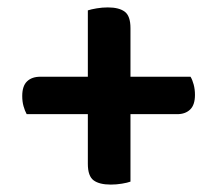

<svg xmlns="http://www.w3.org/2000/svg" viewBox="-20 -551 586 518"><path d="M332 -344H494Q499 -336 502.5 -323Q506 -310 506 -295Q506 -268 493 -255.5Q480 -243 458 -243H332V-61Q324 -58 309 -55.5Q294 -53 279 -53Q248 -53 232.5 -64.5Q217 -76 217 -109V-243H52Q47 -252 43.5 -264.5Q40 -277 40 -292Q40 -319 53 -331.5Q66 -344 89 -344H217V-523Q226 -526 241 -528.5Q256 -531 271 -531Q301 -531 316.5 -519.5Q332 -508 332 -475Z"/></svg>

Font: Baloo Da 2 SemiBold
Style: Regular
Weight: 600
Designer: Noopur Datye, Sulekha Rajkumar and Ek Type
Foundry: Ek Type
Version: Version 1.640;hotconv 1.0.111;makeotfexe 2.5.65597; ttfautoh